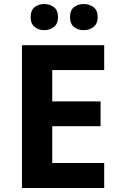

<svg xmlns="http://www.w3.org/2000/svg" viewBox="-20 -940 600 960"><path d="M501 0H89.8V-713.9H501V-589.8H241.2V-433.1H482.9V-309.1H241.2V-125H501ZM133.3 -854Q133.3 -888.7 153.1 -904.3Q172.9 -919.9 201.2 -919.9Q229 -919.9 249.5 -904.3Q270 -888.7 270 -854Q270 -821.3 249.5 -805.2Q229 -789.1 201.2 -789.1Q172.9 -789.1 153.1 -805.2Q133.3 -821.3 133.3 -854ZM330.1 -854Q330.1 -888.7 349.9 -904.3Q369.6 -919.9 398.9 -919.9Q426.8 -919.9 447.5 -904.3Q468.3 -888.7 468.3 -854Q468.3 -821.3 447.5 -805.2Q426.8 -789.1 398.9 -789.1Q369.6 -789.1 349.9 -805.2Q330.1 -821.3 330.1 -854Z"/></svg>

Font: Open Sans
Style: Bold
Weight: 700
Designer: Monotype Design Team
Foundry: Monotype Imaging Inc.
Version: Version 3.000; ttfautohint (v1.8.4)